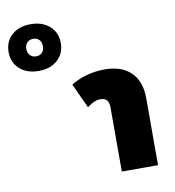

<svg xmlns="http://www.w3.org/2000/svg" viewBox="-380 -892 885 971"><g transform="rotate(-10 62.0 -407.0)"><path d="M-158 -574Q-219 -574 -255.5 -607.5Q-292 -641 -292 -694Q-292 -748 -255.5 -781Q-219 -814 -158 -814Q-98 -814 -61 -781Q-24 -748 -24 -694Q-24 -641 -60.5 -607.5Q-97 -574 -158 -574ZM-158 -649Q-139 -649 -127.5 -661Q-116 -673 -116 -694Q-116 -715 -127.5 -727Q-139 -739 -158 -739Q-177 -739 -189 -727Q-201 -715 -201 -694Q-201 -674 -189 -661.5Q-177 -649 -158 -649ZM167 0V-327Q167 -355 156.5 -367Q146 -379 121 -379Q107 -379 92.5 -373Q78 -367 55 -350L-3 -476Q28 -497 75 -510.5Q122 -524 170 -524Q257 -524 305 -477.5Q353 -431 353 -344V0Z"/></g></svg>

Font: Noto Sans Thai Looped UI Black
Style: Regular
Weight: 900
Designer: Cadson Demak Team
Foundry: Cadson Demak Co., Ltd.
Version: Version 1.000